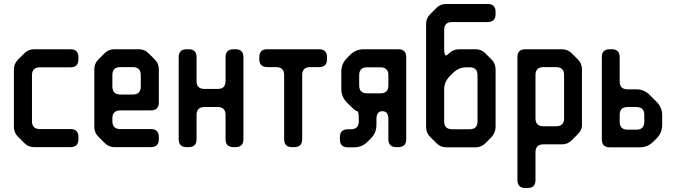

<svg xmlns="http://www.w3.org/2000/svg" viewBox="-20 -733 3395 967"><path d="M103 -12Q123 8 152 8H335Q375 8 375 -32V-43Q375 -83 335 -83H181Q141 -83 141 -123V-354Q141 -394 181 -394H335Q375 -394 375 -434V-445Q375 -485 335 -485H152Q123 -485 103 -465L70 -432Q50 -412 50 -383V-94Q50 -65 70 -45Z M507 -13Q528 8 556 8H740Q780 8 780 -32V-43Q780 -83 740 -83H586Q546 -83 546 -123V-137Q546 -177 586 -177H740Q780 -177 780 -217V-384Q780 -413 760 -433L728 -465Q708 -485 679 -485H556Q527 -485 507 -465L475 -433Q455 -413 455 -384V-94Q455 -65 475 -45ZM546 -297V-355Q546 -395 586 -395H649Q689 -395 689 -355V-297Q689 -257 649 -257H586Q546 -257 546 -297Z M880 -32Q880 8 920 8H930Q970 8 970 -32V-154Q970 -194 1010 -194H1076Q1116 -194 1116 -154V-32Q1116 8 1156 8H1166Q1206 8 1206 -32V-445Q1206 -485 1166 -485H1156Q1116 -485 1116 -445V-325Q1116 -285 1076 -285H1010Q970 -285 970 -325V-445Q970 -485 930 -485H920Q880 -485 880 -445Z M1411 -32Q1411 8 1451 8H1462Q1502 8 1502 -32V-355Q1502 -395 1542 -395H1587Q1627 -395 1627 -435V-445Q1627 -485 1587 -485H1326Q1286 -485 1286 -445V-435Q1286 -395 1326 -395H1371Q1411 -395 1411 -355Z M1732 9H1763Q1803 9 1831 -19L1848 -36Q1876 -64 1876 -104V-133Q1876 -173 1906 -173Q1936 -173 1936 -133V-32Q1936 8 1976 8H1986Q2026 8 2026 -32V-445Q2026 -485 1986 -485H1812Q1772 -485 1744 -457L1727 -440Q1699 -412 1699 -372V-285Q1699 -245 1727 -217L1743 -201Q1771 -173 1779 -173Q1787 -173 1787 -133V-122Q1787 -82 1747 -82H1732Q1692 -82 1692 -42V-31Q1692 9 1732 9ZM1789 -303V-354Q1789 -394 1829 -394H1896Q1936 -394 1936 -354V-303Q1936 -263 1896 -263H1829Q1789 -263 1789 -303Z M2179 -11Q2199 9 2228 9H2375Q2404 9 2424 -11L2456 -43Q2476 -66 2476 -93V-383Q2476 -413 2456 -433L2424 -465Q2404 -485 2375 -485H2294Q2262 -485 2239 -462Q2231 -454 2226 -454Q2217 -454 2217 -494V-582Q2217 -622 2257 -622H2436Q2476 -622 2476 -662V-673Q2476 -713 2436 -713H2227Q2198 -713 2178 -693L2146 -661Q2126 -641 2126 -612V-93Q2126 -64 2146 -44ZM2217 -122V-281Q2217 -321 2245 -349L2262 -366Q2290 -394 2330 -394H2345Q2385 -394 2385 -354V-122Q2385 -82 2345 -82H2257Q2217 -82 2217 -122Z M2626 214H2637Q2677 214 2677 174V34Q2677 -6 2717 -6H2810Q2839 -6 2859 -26L2891 -58Q2913 -80 2911 -108V-384Q2911 -413 2891 -433L2859 -465Q2839 -485 2810 -485H2626Q2586 -485 2586 -445V174Q2586 214 2626 214ZM2677 -137V-355Q2677 -395 2717 -395H2781Q2821 -395 2821 -355V-137Q2821 -97 2781 -97H2717Q2677 -97 2677 -137Z M3051 9H3202Q3242 9 3270 -19L3287 -36Q3315 -64 3315 -104V-152Q3315 -192 3287 -220L3252 -255Q3224 -283 3184 -283H3141Q3101 -283 3101 -323V-445Q3101 -485 3061 -485H3051Q3011 -485 3011 -445V-31Q3011 9 3051 9ZM3101 -120V-154Q3101 -194 3141 -194H3185Q3225 -194 3225 -154V-120Q3225 -80 3185 -80H3141Q3101 -80 3101 -120Z"/></svg>

Font: WDXL Lubrifont TC
Style: Regular
Weight: 400
Designer: [WDXL Lubrifont] Copyright 2020-2022 (c) NightFurySL2001, Skr-ZERO; [ZCOOL QingKe HuangYou] Copyright 2018-2022 (c) The 
Version: Version 2.001;hotconv 1.1.1;makeotfexe 2.6.0